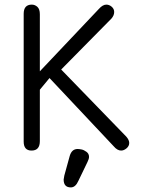

<svg xmlns="http://www.w3.org/2000/svg" viewBox="-20 -648 644 835"><path d="M321.3 137.7Q308.6 167 288.1 167Q256.8 167 256.8 132.8Q256.8 132.8 259.8 115.2L283.2 30.3Q292 0 317.4 0Q324.2 0 334.5 2Q344.7 3.9 356 12.2Q367.2 20.5 367.2 34.2Q367.2 43 360.4 56.6ZM542 -26.4Q542 -12.7 530.3 -2.9Q518.6 6.8 506.8 6.8Q490.2 6.8 474.6 -11.7L195.3 -308.6L153.3 -257.8V-34.2Q153.3 6.8 117.2 6.8Q83 6.8 83 -32.2V-587.9Q83 -627.9 118.2 -627.9Q131.8 -627.9 142.6 -618.2Q153.3 -608.4 153.3 -585.9V-337.9L410.2 -609.4Q426.8 -627.9 442.4 -627.9Q455.1 -627.9 465.8 -618.7Q476.6 -609.4 476.6 -595.7Q476.6 -581.1 464.8 -567.4L246.1 -345.7L529.3 -53.7Q542 -39.1 542 -26.4Z"/></svg>

Font: Jura
Style: DemiBold
Weight: 600
Version: Version 2.4